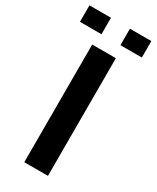

<svg xmlns="http://www.w3.org/2000/svg" viewBox="-263 -944 820 1005"><g transform="rotate(30 147.0 -441.0)"><path d="M218 0H75V-711H218ZM334 -782H204.5V-881.5H334ZM90 -782H-40V-881.5H90Z"/></g></svg>

Font: Roberto Sans
Style: Bold
Weight: 700
Designer: Google (font) & Cristiano Sobral (main changes)
Version: Version 1.000;October 12, 2021;FontCreator 14.0.0.2814 64-bi